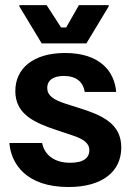

<svg xmlns="http://www.w3.org/2000/svg" viewBox="-20 -720 515 752"><path d="M318.3 -550 405.8 -695V-700H289.2L239.2 -612.5H219.2L162.5 -700H55.8V-695L143.3 -550ZM248.3 12.5C382.5 12.5 455 -49.2 455 -142.5C455 -234.2 382.5 -267.5 295.8 -295L235.8 -314.2C187.5 -330 165 -346.7 165 -375.8C165 -404.2 186.7 -422.5 230 -422.5C277.5 -422.5 305.8 -400 311.7 -360H435C428.3 -442.5 369.2 -512.5 235 -512.5C110.8 -512.5 40 -452.5 40 -363.3C40 -273.3 113.3 -240 200.8 -210.8L260.8 -190.8C309.2 -175 330 -158.3 330 -131.7C330 -102.5 308.3 -82.5 255 -82.5C190 -82.5 153.3 -115.8 145 -160H16.7C23.3 -79.2 81.7 12.5 248.3 12.5Z"/></svg>

Font: Familjen Grotesk
Style: Bold
Weight: 700
Designer: Anders Wikstroem, Jonas Baeckman, Matilda Gysing, Kristian Moeller
Foundry: Familjen STHLM AB
Version: Version 2.000